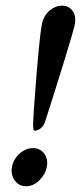

<svg xmlns="http://www.w3.org/2000/svg" viewBox="-20 -647 291 678"><path d="M96.7 -124Q121.6 -124 136 -104.7Q150.4 -85.4 145.5 -58.6Q140.1 -30.8 118.9 -10Q97.7 10.7 72.3 10.7Q46.4 10.7 31.7 -10.3Q17.1 -31.2 22.5 -58.6Q27.8 -85.9 49.6 -105Q71.3 -124 96.7 -124ZM200.2 -627Q222.7 -627 236.1 -608.9Q249.5 -590.8 244.1 -560.5Q240.7 -541.5 201.9 -416Q163.1 -290.5 138.7 -215.8Q133.8 -201.7 123.5 -193.6Q113.3 -185.5 102.5 -185.5Q96.7 -185.5 96.7 -207Q99.1 -265.6 110.1 -396.5Q121.1 -527.3 127.9 -561.5Q133.8 -591.3 154.5 -609.1Q175.3 -627 200.2 -627Z"/></svg>

Font: Crimson
Style: BoldItalic
Weight: 700
Italic angle: -11°
Version: Version 0.8